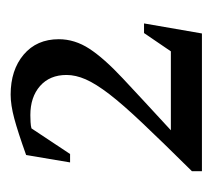

<svg xmlns="http://www.w3.org/2000/svg" viewBox="-40 -696 416 377"><g transform="rotate(-90 168.5 -508.0)"><path d="M20.4 -320V-339.7Q77.7 -397.6 114.4 -436.4Q151.2 -475.2 171.7 -501.9Q192.1 -528.6 200.7 -548.2Q209.3 -567.9 209.3 -585.9Q209.3 -618.8 187.6 -637.9Q165.9 -656.9 130.4 -656.9Q124.6 -656.9 116.9 -656.5Q109.1 -656.1 104.4 -654.7L54.1 -578.9H37.6L52.1 -665.2Q97.4 -681.4 123.9 -688.5Q150.4 -695.6 170.7 -695.6Q219 -695.6 249.3 -670Q279.5 -644.4 279.5 -601.1Q279.5 -569.7 260.8 -541Q242 -512.2 202.5 -475.3Q163 -438.3 100.7 -381H255.7L291.6 -433.7H310.5L290.8 -320Z"/></g></svg>

Font: Ancizar Serif Light
Style: Regular
Weight: 300
Designer: Cesar Puertas, Viviana Monsalve, Julian Moncada, Julian Prieto, Jose Castro, Felipe Aragon, Mariel Hernandez, Sara Alarc
Version: Version 8.100